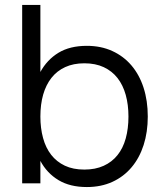

<svg xmlns="http://www.w3.org/2000/svg" viewBox="-20 -740 656 775"><path d="M69.5 -720H143V-449.5Q170 -499 216 -527Q262 -555 330.5 -555Q387.5 -555 433 -534.2Q478.5 -513.5 510.5 -476Q542.5 -438.5 559.5 -386Q576.5 -333.5 576.5 -269.5Q576.5 -207 559.8 -154.8Q543 -102.5 511.2 -64.8Q479.5 -27 433.8 -6Q388 15 330.5 15Q262.5 15 216 -13Q169.5 -41 143 -90.5V0H69.5ZM320.5 -484.5Q276.5 -484.5 243.2 -469.2Q210 -454 187.8 -425.8Q165.5 -397.5 154.2 -358Q143 -318.5 143 -269.5Q143 -222.5 153.8 -183Q164.5 -143.5 186.5 -115.2Q208.5 -87 241.8 -71.2Q275 -55.5 320.5 -55.5Q365 -55.5 398.5 -70.8Q432 -86 454.2 -113.8Q476.5 -141.5 487.5 -181.2Q498.5 -221 498.5 -269.5Q498.5 -317.5 487.5 -357Q476.5 -396.5 454.5 -424.8Q432.5 -453 399 -468.8Q365.5 -484.5 320.5 -484.5Z"/></svg>

Font: Vela Sans
Style: Regular
Weight: 400
Designer: Principal design: Mikhail Sharanda - project Manrope.
Design modification: Ravid Balaliev
Foundry: Mikhail Sharanda
Version: Version 1.001